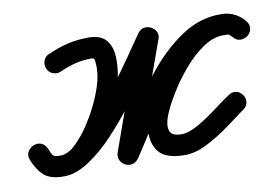

<svg xmlns="http://www.w3.org/2000/svg" viewBox="-72 -359 662 455"><g transform="rotate(-10 259.0 -132.0)"><path d="M85 -221Q76 -217 66 -220.5Q56 -224 52 -234Q48 -243 51.5 -253Q55 -263 65 -267Q90 -278 113 -283.5Q136 -289 163 -289Q192 -289 205 -274Q218 -259 219.5 -235Q221 -211 215.5 -184Q210 -157 201.5 -133.5Q193 -110 186 -96Q173 -72 153 -43.5Q133 -15 106.5 5Q80 25 49 25Q20 25 3 11.5Q-14 -2 -24 -29Q-28 -40 -22.5 -48.5Q-17 -57 -9 -60Q0 -64 9.5 -60.5Q19 -57 23 -46Q28 -34 30.5 -29.5Q33 -25 49 -25Q69 -25 94.5 -45Q120 -65 147 -96.5Q174 -128 200 -163Q226 -198 247.5 -229Q269 -260 282 -279Q289 -288 298 -289Q307 -290 314 -286Q322 -282 326 -274Q330 -266 326 -256Q302 -190 278.5 -124Q255 -58 232 8Q228 19 218.5 20Q209 21 200 16Q191 12 186 3.5Q181 -5 187 -14Q213 -51 243 -98Q273 -145 309 -188.5Q345 -232 388 -260.5Q431 -289 480 -289Q515 -290 538 -263Q546 -254 544.5 -244Q543 -234 536 -228Q528 -222 518 -221.5Q508 -221 500 -231Q495 -237 492.5 -238Q490 -239 480 -239Q454 -239 429 -221.5Q404 -204 383.5 -180Q363 -156 351 -137Q345 -128 334.5 -110Q324 -92 316.5 -72.5Q309 -53 313 -39Q317 -25 341 -25Q359 -25 383 -39Q407 -53 430 -70.5Q453 -88 467 -97Q467 -97 467 -97Q467 -97 467 -97Q475 -103 485 -101.5Q495 -100 501 -91Q507 -83 505.5 -73Q504 -63 495 -57Q476 -43 449.5 -23.5Q423 -4 394.5 10.5Q366 25 341 25Q295 25 278.5 4.5Q262 -16 264.5 -46.5Q267 -77 280.5 -108.5Q294 -140 308 -163Q326 -191 352.5 -220.5Q379 -250 411.5 -269.5Q444 -289 480 -289Q516 -289 538 -263Q546 -254 544.5 -244Q543 -234 536 -228Q529 -222 519 -221.5Q509 -221 500 -231Q495 -236 492.5 -238Q490 -240 481 -239Q441 -239 404.5 -211.5Q368 -184 335.5 -143Q303 -102 276 -59Q249 -16 229 14Q222 23 213 24.5Q204 26 197 22Q189 18 185 10Q181 2 184 -8Q208 -75 231.5 -141Q255 -207 279 -273Q283 -283 292.5 -284Q302 -285 311 -280Q320 -275 324.5 -267Q329 -259 323 -250Q306 -226 282 -191Q258 -156 230 -118.5Q202 -81 171.5 -48.5Q141 -16 109.5 4.5Q78 25 49 25Q18 25 2.5 12Q-13 -1 -23 -28Q-28 -40 -22.5 -48.5Q-17 -57 -8 -60Q0 -63 9.5 -60Q19 -57 24 -45Q28 -34 31.5 -29.5Q35 -25 49 -25Q68 -25 86.5 -43Q105 -61 119.5 -83Q134 -105 141 -120Q153 -142 162.5 -170.5Q172 -199 170 -225Q170 -229 169 -234Q168 -239 163 -239Q141 -239 123 -234.5Q105 -230 85 -221Q85 -221 85 -221Q85 -221 85 -221Z"/></g></svg>

Font: FRB American Cursive Semibold
Style: Italic
Weight: 600
Italic angle: -25°
Version: Version 2.0;Modular Font Editor K font №1